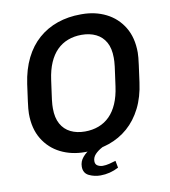

<svg xmlns="http://www.w3.org/2000/svg" viewBox="-91 -773 879 994"><g transform="rotate(-10 349.0 -276.5)"><path d="M298 10Q228 10 171 -18.5Q114 -47 80.5 -102Q47 -157 47 -236Q47 -257 53 -301.5Q59 -346 65 -389Q76 -465 104.5 -522.5Q133 -580 177 -618.5Q221 -657 277.5 -676.5Q334 -696 400 -696H406Q476 -696 533 -667.5Q590 -639 623.5 -584Q657 -529 657 -450Q657 -429 651 -385Q645 -341 639 -297Q629 -221 600 -163.5Q571 -106 527 -67.5Q483 -29 426.5 -9.5Q370 10 304 10ZM318 -95Q357 -95 390 -107.5Q423 -120 448 -145Q473 -170 489.5 -208Q506 -246 513 -297Q518 -334 521.5 -358.5Q525 -383 527 -399Q529 -415 529.5 -425.5Q530 -436 530 -445Q530 -495 512 -527Q494 -559 461.5 -575Q429 -591 386 -591Q347 -591 314 -578.5Q281 -566 256 -541Q231 -516 214.5 -478Q198 -440 191 -389Q186 -352 182.5 -327.5Q179 -303 177 -287Q175 -271 174.5 -260.5Q174 -250 174 -241Q174 -192 192 -159.5Q210 -127 242.5 -111Q275 -95 318 -95ZM357 143Q325 143 297 129.5Q269 116 269 82Q269 54 287.5 32.5Q306 11 328 0H393Q368 13 353 29Q338 45 338 65Q338 82 350.5 89Q363 96 377 96Q394 96 412 91.5Q430 87 446 82L453 119Q430 131 406 137Q382 143 357 143Z"/></g></svg>

Font: Chivo Medium
Style: Italic
Weight: 500
Italic angle: -8.05°
Designer: Hector Gatti
Foundry: Omnibus-Type
Version: Version 2.002